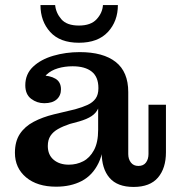

<svg xmlns="http://www.w3.org/2000/svg" viewBox="-20 -728 701 759"><path d="M155 -320Q126 -320 103 -337.5Q80 -355 80 -391Q80 -435 110.5 -464Q141 -493 190.5 -507.5Q240 -522 295 -522Q388 -522 437.5 -483Q487 -444 487 -364L369 -380Q369 -424 342.5 -445Q316 -466 267 -466Q236 -466 209 -458Q182 -450 164 -433Q146 -416 140 -389V-430Q177 -430 199 -417Q221 -404 221 -375Q221 -350 204 -335Q187 -320 155 -320ZM508 11Q444 11 413 -25Q382 -61 382 -125V-165H368V-299H363L369 -339V-380L487 -364V-119Q487 -99 497.5 -85.5Q508 -72 527 -72Q547 -72 557 -85.5Q567 -99 567 -119V-314H636V-126Q636 -63 604.5 -26Q573 11 508 11ZM202 10Q127 10 83 -27Q39 -64 39 -124Q39 -169 58.5 -198.5Q78 -228 113 -246.5Q148 -265 193 -276L277 -296Q306 -304 326.5 -313.5Q347 -323 358 -338.5Q369 -354 369 -379L372 -299H368Q360 -281 342 -269Q324 -257 293 -248L256 -238Q229 -229 209.5 -218Q190 -207 179.5 -191Q169 -175 169 -151Q169 -116 192 -96.5Q215 -77 252 -77Q283 -77 309 -90.5Q335 -104 351.5 -134.5Q368 -165 368 -215L392 -209Q393 -132 369.5 -83.5Q346 -35 303 -12.5Q260 10 202 10ZM292 -559Q217 -559 178.5 -601.5Q140 -644 140 -708H198Q201 -677 222.5 -652Q244 -627 292 -627Q339 -627 362 -652Q385 -677 387 -708H446Q446 -644 406.5 -601.5Q367 -559 292 -559Z"/></svg>

Font: Montagu Slab 120pt Medium
Style: Regular
Weight: 500
Designer: Florian Karsten
Foundry: Florian Karsten
Version: Version 1.000